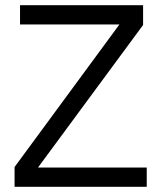

<svg xmlns="http://www.w3.org/2000/svg" viewBox="-20 -718 620 738"><path d="M544 0H36V-76L439 -624H57V-698H530V-622L126 -74H544Z"/></svg>

Font: IBM Plex Sans
Style: Regular
Weight: 400
Designer: Mike Abbink, Paul van der Laan, Pieter van Rosmalen
Foundry: Bold Monday
Version: Version 3.005